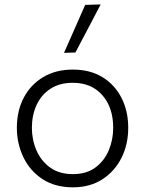

<svg xmlns="http://www.w3.org/2000/svg" viewBox="-20 -812 637 843"><path d="M300.5 10.5Q221 10.5 166 -26Q111 -62.5 82.5 -122.2Q54 -182 54 -251Q54 -325 84.2 -382.8Q114.5 -440.5 169.8 -473.5Q225 -506.5 299.5 -506.5Q376 -506.5 430.5 -472.8Q485 -439 514 -381.2Q543 -323.5 543 -251Q543 -177.5 513.2 -118.5Q483.5 -59.5 429 -24.5Q374.5 10.5 300.5 10.5ZM300 -47.5Q359.5 -47.5 398.8 -76.5Q438 -105.5 457.5 -152Q477 -198.5 477 -251Q477 -340 429.2 -394.2Q381.5 -448.5 300 -448.5Q241.5 -448.5 201.2 -422Q161 -395.5 140.5 -350.8Q120 -306 120 -251Q120 -198.5 140 -152Q160 -105.5 200 -76.5Q240 -47.5 300 -47.5ZM261 -580Q284.5 -633 307.8 -685.8Q331 -738.5 354 -790.5L422 -792.5Q394 -739 366.5 -686.5Q339 -634 311 -581.5Z"/></svg>

Font: Commissioner Light
Style: Regular
Weight: 300
Designer: Kostas Bartsokas
Foundry: Kostas Bartsokas
Version: Version 1.000; ttfautohint (v1.8.3)